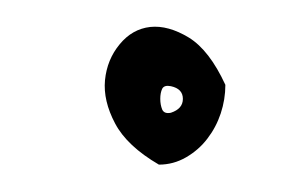

<svg xmlns="http://www.w3.org/2000/svg" viewBox="-20 -283 208 141"><path d="M96.7 -162.1Q73.2 -175.8 64.5 -192.4Q55.7 -209 57.1 -224.1Q58.6 -239.3 67.9 -250.5Q77.1 -261.7 90.3 -263.2Q103.5 -264.6 118.7 -255.4Q133.8 -246.1 145.5 -220.7Q145.5 -210 142.1 -199.7Q138.7 -189.5 132.3 -181.2Q126 -172.9 116.7 -167.5Q107.4 -162.1 96.7 -162.1ZM105.5 -219.7Q100.6 -220.7 99.1 -217.8Q97.7 -214.8 97.7 -210.4Q97.7 -206.1 99.1 -202.6Q100.6 -199.2 105.5 -200.2Q114.3 -203.1 114.3 -210.4Q114.3 -217.8 105.5 -219.7Z"/></svg>

Font: Annie Use Your Telescope
Style: Regular
Weight: 400
Version: Version 1.003 2001